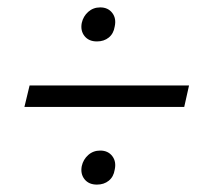

<svg xmlns="http://www.w3.org/2000/svg" viewBox="-20 -490 590 519"><path d="M242 -378Q220 -378 208.5 -392.5Q197 -407 201 -428Q205 -446 218.5 -458Q232 -470 251 -470Q272 -470 283.5 -455Q295 -440 290 -418Q287 -399 274 -388.5Q261 -378 242 -378ZM46 -201 60 -259H491L478 -201ZM242 9Q220 9 208.5 -5.5Q197 -20 201 -41Q205 -59 218.5 -71Q232 -83 251 -83Q272 -83 283.5 -68Q295 -53 290 -31Q287 -12 274 -1.5Q261 9 242 9Z"/></svg>

Font: EauTest Medium
Style: Italic
Weight: 500
Italic angle: -12°
Designer: Christian Thalmann (Catharsis Fonts)
Version: Version 0.001;PS 000.001;hotconv 1.0.88;makeotf.lib2.5.64775